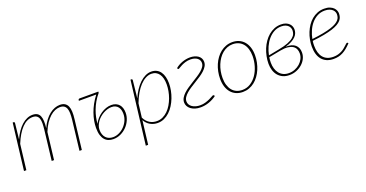

<svg xmlns="http://www.w3.org/2000/svg" viewBox="-33 -1122 3668 1922"><g transform="rotate(-20 1800.5 -161.0)"><path d="M46.5 0 106 -495H116Q121.5 -495 124 -491.5Q126.5 -488 126.5 -483.5L108 -314Q127.5 -357.5 151.2 -392Q175 -426.5 201.8 -450.5Q228.5 -474.5 257.8 -487.2Q287 -500 317.5 -500Q348 -500 367 -488.5Q386 -477 395.2 -454.8Q404.5 -432.5 405.8 -400.5Q407 -368.5 402.5 -327.5Q421.5 -371 446 -403.5Q470.5 -436 497.8 -457.5Q525 -479 553.5 -489.5Q582 -500 609 -500Q641 -500 661.2 -487.5Q681.5 -475 691.8 -451.5Q702 -428 703.5 -393.8Q705 -359.5 699.5 -315.5L662.5 0H637.5L674.5 -315.5Q679 -354.5 678.5 -384.8Q678 -415 670.2 -435.8Q662.5 -456.5 646 -467.5Q629.5 -478.5 602 -478.5Q576 -478.5 548.5 -467Q521 -455.5 494.8 -432Q468.5 -408.5 444.2 -372.5Q420 -336.5 400.5 -287.5L366.5 0H341.5L378.5 -315.5Q383 -354.5 383.5 -384.8Q384 -415 377 -435.8Q370 -456.5 354.2 -467.5Q338.5 -478.5 311 -478.5Q249 -478.5 197 -424.2Q145 -370 103.5 -268.5L71.5 0Z M804 -481Q805.5 -493 819 -493H1018L1016.5 -479.5Q987 -445 965.8 -407.8Q944.5 -370.5 930.5 -333.2Q916.5 -296 909 -260Q901.5 -224 899.5 -192Q912.5 -220 933.8 -243.8Q955 -267.5 980.8 -285Q1006.5 -302.5 1035.2 -312.5Q1064 -322.5 1092.5 -322.5Q1120 -322.5 1140.8 -313.2Q1161.5 -304 1175.2 -288Q1189 -272 1195.8 -249.8Q1202.5 -227.5 1202.5 -202Q1202.5 -161.5 1186.2 -124Q1170 -86.5 1142 -57.8Q1114 -29 1077 -11.5Q1040 6 998.5 6Q971 6 947.8 -2.8Q924.5 -11.5 907.5 -31Q890.5 -50.5 881 -81.5Q871.5 -112.5 871.5 -157.5Q871.5 -193 878.5 -232.2Q885.5 -271.5 899.8 -312Q914 -352.5 936 -393Q958 -433.5 988 -472.5H803ZM1001.5 -13.5Q1034.5 -13.5 1066 -28.2Q1097.5 -43 1122.2 -68.2Q1147 -93.5 1162.2 -127Q1177.5 -160.5 1177.5 -198.5Q1177.5 -219.5 1172.8 -238.2Q1168 -257 1157.2 -271.2Q1146.5 -285.5 1129.2 -294Q1112 -302.5 1087.5 -302.5Q1066 -302.5 1043.8 -296Q1021.5 -289.5 1000.2 -277.8Q979 -266 960.2 -249.8Q941.5 -233.5 927.8 -214.2Q914 -195 905.8 -173.2Q897.5 -151.5 897.5 -128.5Q897.5 -100.5 905.2 -79Q913 -57.5 926.8 -43Q940.5 -28.5 959.5 -21Q978.5 -13.5 1001.5 -13.5Z M1279 178.5 1361 -495H1370.5Q1376.5 -495 1378.8 -491.5Q1381 -488 1381 -483.5L1361 -296Q1380.5 -341 1405.5 -378.5Q1430.5 -416 1459 -443Q1487.5 -470 1518.8 -485Q1550 -500 1582 -500Q1614.5 -500 1638.8 -487.5Q1663 -475 1679 -452.2Q1695 -429.5 1703 -398Q1711 -366.5 1711 -329Q1711 -292 1703.5 -253Q1696 -214 1681.5 -176.8Q1667 -139.5 1646 -106.2Q1625 -73 1598.2 -48Q1571.5 -23 1539.5 -8.5Q1507.5 6 1470.5 6Q1449.5 6 1429.8 1Q1410 -4 1392.2 -14Q1374.5 -24 1359.8 -39Q1345 -54 1334.5 -74L1304 178.5ZM1576 -479Q1545 -479 1514 -462.5Q1483 -446 1454.5 -415.8Q1426 -385.5 1400.8 -342.2Q1375.5 -299 1355.5 -245.5L1337.5 -99Q1349 -75.5 1363.8 -59.5Q1378.5 -43.5 1395.5 -33.5Q1412.5 -23.5 1431 -19Q1449.5 -14.5 1469 -14.5Q1503 -14.5 1532.2 -28.2Q1561.5 -42 1585.8 -65.8Q1610 -89.5 1628.5 -120.8Q1647 -152 1659.8 -186.8Q1672.5 -221.5 1679 -257.8Q1685.5 -294 1685.5 -327.5Q1685.5 -362.5 1678.5 -390.5Q1671.5 -418.5 1657.5 -438.2Q1643.5 -458 1623.2 -468.5Q1603 -479 1576 -479Z M1995.5 -501Q2020 -501 2041.8 -495Q2063.5 -489 2080 -477.8Q2096.5 -466.5 2106 -449.5Q2115.5 -432.5 2115.5 -411Q2115.5 -386.5 2102.5 -364.8Q2089.5 -343 2068.2 -323.5Q2047 -304 2019.8 -286Q1992.5 -268 1964 -250.5Q1935.5 -233 1908.2 -215.5Q1881 -198 1859.8 -179.5Q1838.5 -161 1825.5 -141Q1812.5 -121 1812.5 -98.5Q1812.5 -80 1821.2 -64.8Q1830 -49.5 1845.8 -38.5Q1861.5 -27.5 1883.2 -21.2Q1905 -15 1930.5 -15Q1961 -15 1987 -23Q2013 -31 2033.2 -40.2Q2053.5 -49.5 2066.8 -57.5Q2080 -65.5 2084.5 -65.5Q2091.5 -65.5 2095 -58.5L2099 -53Q2063 -25.5 2018.2 -9.8Q1973.5 6 1928 6Q1895 6 1869 -2.2Q1843 -10.5 1824.8 -24.5Q1806.5 -38.5 1796.8 -57Q1787 -75.5 1787 -96.5Q1787 -121.5 1800 -143.8Q1813 -166 1834.5 -186Q1856 -206 1883.2 -224.2Q1910.5 -242.5 1938.8 -260Q1967 -277.5 1994.2 -295Q2021.5 -312.5 2043 -330.5Q2064.5 -348.5 2077.5 -368Q2090.5 -387.5 2090.5 -409Q2090.5 -440.5 2064.2 -460.2Q2038 -480 1992 -480Q1963 -480 1939 -472.5Q1915 -465 1896.8 -456Q1878.5 -447 1866.8 -439.2Q1855 -431.5 1850.5 -431Q1849 -430.5 1846.8 -431.2Q1844.5 -432 1843.5 -434.5L1838 -443.5Q1853.5 -457 1872.5 -467.8Q1891.5 -478.5 1912.2 -486Q1933 -493.5 1954.2 -497.2Q1975.5 -501 1995.5 -501Z M2380.5 -15Q2427.5 -15 2466.2 -39.2Q2505 -63.5 2532.5 -103.5Q2560 -143.5 2575.2 -194.8Q2590.5 -246 2590.5 -300Q2590.5 -342 2580.2 -375.2Q2570 -408.5 2550.8 -431.5Q2531.5 -454.5 2504 -466.8Q2476.5 -479 2442.5 -479Q2411 -479 2383.2 -468Q2355.5 -457 2332.2 -437.8Q2309 -418.5 2290.5 -391.8Q2272 -365 2259 -333.5Q2246 -302 2239.2 -266.8Q2232.5 -231.5 2232.5 -195Q2232.5 -153 2242.8 -119.5Q2253 -86 2272 -62.8Q2291 -39.5 2318.5 -27.2Q2346 -15 2380.5 -15ZM2378 6Q2338.5 6 2306.8 -8Q2275 -22 2252.8 -48Q2230.5 -74 2218.5 -111.2Q2206.5 -148.5 2206.5 -195Q2206.5 -234 2214.2 -272Q2222 -310 2236.5 -343.8Q2251 -377.5 2272 -406.2Q2293 -435 2319.5 -455.8Q2346 -476.5 2377.5 -488.2Q2409 -500 2445 -500Q2484.5 -500 2516.2 -486Q2548 -472 2570.2 -446Q2592.5 -420 2604.5 -383Q2616.5 -346 2616.5 -300Q2616.5 -261 2608.8 -223.2Q2601 -185.5 2586.5 -151.5Q2572 -117.5 2551 -88.5Q2530 -59.5 2503.5 -38.5Q2477 -17.5 2445.2 -5.8Q2413.5 6 2378 6Z M3076 -407Q3076 -388 3069.2 -369Q3062.5 -350 3046 -332.8Q3029.5 -315.5 3002 -300.2Q2974.5 -285 2932.5 -273.5Q3000.5 -275.5 3034.2 -245.8Q3068 -216 3067.5 -164Q3067.5 -129 3051.8 -98Q3036 -67 3009.2 -43.8Q2982.5 -20.5 2947.5 -7Q2912.5 6.5 2873.5 6.5Q2834 6.5 2804.2 -7.2Q2774.5 -21 2754.2 -45Q2734 -69 2723.8 -101.5Q2713.5 -134 2713.5 -171Q2713.5 -210 2721.5 -249.8Q2729.5 -289.5 2744.5 -326Q2759.5 -362.5 2781.5 -394.2Q2803.5 -426 2831.2 -449.2Q2859 -472.5 2892.2 -486Q2925.5 -499.5 2963.5 -499.5Q2994.5 -499.5 3015.8 -490.8Q3037 -482 3050.5 -468.5Q3064 -455 3070 -438.8Q3076 -422.5 3076 -407ZM2743.5 -231Q2739 -202.5 2739 -173.5Q2739 -140 2747.8 -110.8Q2756.5 -81.5 2773.5 -60Q2790.5 -38.5 2816 -26.2Q2841.5 -14 2875.5 -14Q2909 -14 2939.2 -26Q2969.5 -38 2992.8 -58.5Q3016 -79 3029.8 -106.2Q3043.5 -133.5 3043.5 -164Q3043.5 -188 3034.8 -208.5Q3026 -229 3006 -242.5Q2986 -256 2953 -260.2Q2920 -264.5 2871.5 -255.5ZM2960.5 -480Q2918 -480 2882.8 -460.8Q2847.5 -441.5 2820.2 -409.5Q2793 -377.5 2774.2 -336Q2755.5 -294.5 2746.5 -249.5L2857.5 -271Q2921.5 -283 2960.2 -298.5Q2999 -314 3019.8 -331.8Q3040.5 -349.5 3047.2 -368Q3054 -386.5 3054 -404Q3054 -416 3049.5 -429.2Q3045 -442.5 3034.2 -453.8Q3023.5 -465 3005.5 -472.5Q2987.5 -480 2960.5 -480Z M3549 -405.5Q3549 -385.5 3543.8 -367.5Q3538.5 -349.5 3524.5 -333.2Q3510.5 -317 3486.2 -302.8Q3462 -288.5 3424 -276.2Q3386 -264 3332.8 -253.8Q3279.5 -243.5 3208 -236Q3206 -223 3205.2 -210.2Q3204.5 -197.5 3204.5 -184.5Q3204.5 -145 3213.5 -113.8Q3222.5 -82.5 3240.5 -60.5Q3258.5 -38.5 3285.8 -26.8Q3313 -15 3349 -15Q3376.5 -15 3399 -21.2Q3421.5 -27.5 3439.5 -37Q3457.5 -46.5 3471 -57.8Q3484.5 -69 3494.8 -78.5Q3505 -88 3512 -94.2Q3519 -100.5 3524 -100.5Q3528 -100.5 3531 -97.5L3536 -91.5Q3512 -66 3489.5 -47.5Q3467 -29 3444 -17Q3421 -5 3396.8 0.5Q3372.5 6 3345 6Q3304.5 6 3273.5 -7.2Q3242.5 -20.5 3221.5 -45Q3200.5 -69.5 3190 -104.8Q3179.5 -140 3179.5 -184Q3179.5 -221 3186.8 -258.8Q3194 -296.5 3208.2 -331.5Q3222.5 -366.5 3243.2 -397.2Q3264 -428 3291.2 -450.8Q3318.5 -473.5 3352 -486.8Q3385.5 -500 3424.5 -500Q3460 -500 3484 -490.2Q3508 -480.5 3522.5 -466Q3537 -451.5 3543 -435Q3549 -418.5 3549 -405.5ZM3423.5 -480Q3379 -480 3343.5 -461Q3308 -442 3281.2 -410.5Q3254.5 -379 3236.8 -338.2Q3219 -297.5 3211 -254.5Q3280.5 -262.5 3331 -272.2Q3381.5 -282 3416.8 -293.5Q3452 -305 3473.5 -318Q3495 -331 3507 -345Q3519 -359 3523 -374Q3527 -389 3527 -404.5Q3527 -416 3521.8 -429.2Q3516.5 -442.5 3504.2 -453.8Q3492 -465 3472.2 -472.5Q3452.5 -480 3423.5 -480Z"/></g></svg>

Font: Lato Thin
Style: Italic
Weight: 200
Italic angle: -7°
Designer: Lukasz Dziedzic
Foundry: tyPoland Lukasz Dziedzic
Version: Version 2.007; 2014-02-27